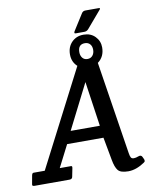

<svg xmlns="http://www.w3.org/2000/svg" viewBox="-140 -1069 940 1160"><g transform="rotate(-10 330.5 -489.0)"><path d="M-21 0Q-35 0 -35 -8Q-35 -11 -34 -15L-25 -65Q-23 -74 -19.5 -77Q-16 -80 -6 -79H55L359 -669Q327 -698 327 -744Q327 -790 355.5 -819Q384 -848 428 -848Q472 -848 499 -820Q526 -792 526 -753Q526 -696 484 -665L573 -96Q576 -76 581 -68Q586 -60 598.5 -60Q611 -60 627.5 -66.5Q644 -73 651 -59L658 -44Q660 -40 660 -33.5Q660 -27 651 -22Q600 12 552.5 12Q505 12 489 -8Q473 -28 465 -73L439 -214H216L147 -79H209Q219 -80 221.5 -77Q224 -74 222 -65L212 -15Q210 0 193 0ZM430 -289 390 -564 251 -289ZM379 -878 441 -976Q449 -990 465 -990H546Q554 -990 554 -986.5Q554 -983 549 -978L462 -876Q452 -864 436 -864H385Q376 -864 376 -868.5Q376 -873 379 -878ZM427 -796Q385 -796 385 -748Q385 -727 396 -713Q407 -699 427 -699Q447 -699 458.5 -713Q470 -727 470 -748.5Q470 -770 458.5 -783Q447 -796 427 -796Z"/></g></svg>

Font: Crete Round
Style: Italic
Weight: 400
Designer: Veronika Burian
Foundry: TypeTogether
Version: Version 1.001; ttfautohint (v1.6)